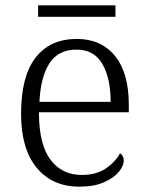

<svg xmlns="http://www.w3.org/2000/svg" viewBox="-20 -690 554 720"><path d="M278 10Q176 10 117.5 -61Q59 -132 59 -263Q59 -404 113.5 -474Q168 -544 268 -544Q359 -544 411 -480.5Q463 -417 463 -298V-269H126Q126 -149 169 -91.5Q212 -34 286 -34Q341 -34 376.5 -58Q412 -82 430 -115Q444 -107 444 -88Q444 -68 425.5 -45.5Q407 -23 370 -6.5Q333 10 278 10ZM395 -308Q395 -396 364 -450Q333 -504 267 -504Q198 -504 165 -452Q132 -400 128 -308ZM123 -627V-670H413V-627Z"/></svg>

Font: Noto Serif Hentaigana Light
Style: Regular
Weight: 300
Designer: Kazuhiro Yamada
Foundry: nipponia
Version: Version 1.000; ttfautohint (v1.8.4.7-5d5b)